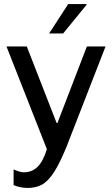

<svg xmlns="http://www.w3.org/2000/svg" viewBox="-20 -740 552 946"><path d="M407 -717 291 -575H222L316 -720H406ZM309 -20Q275 64 246 108.5Q217 153 187 169.5Q157 186 117 186Q80 186 47 172V95Q80 109 97 109Q138 109 165.5 81.5Q193 54 211 -5L12 -511H112L259 -134H263L408 -511H500Z"/></svg>

Font: Chivo
Style: Regular
Weight: 400
Designer: Hector Gatti
Foundry: Omnibus-Type
Version: Version 1.006; ttfautohint (v1.4.1)